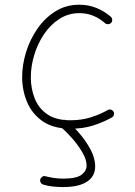

<svg xmlns="http://www.w3.org/2000/svg" viewBox="-20 -526 563 800"><path d="M443.4 -431.2Q438.5 -425.8 430.9 -425.3Q423.3 -424.8 418 -429.2Q395.5 -449.2 368.9 -460.2Q342.3 -471.2 310.5 -471.2Q264.6 -471.2 227.3 -447Q189.9 -422.9 163.3 -383.3Q136.7 -343.8 122.6 -296.6Q108.4 -249.5 108.4 -203.6Q108.4 -157.7 124.3 -116.7Q140.1 -75.7 176.3 -50.3Q212.4 -24.9 272.9 -24.9Q319.8 -24.9 358.4 -37.1Q397 -49.3 430.7 -68.4Q437.5 -71.3 444.3 -68.4Q451.2 -65.4 454.1 -58.6Q456.5 -52.2 453.9 -45.4Q451.2 -38.6 444.3 -35.6Q407.2 -15.1 366 -2.4Q324.7 10.3 274.4 10.3Q202.1 10.3 157.7 -20.8Q113.3 -51.8 92.8 -100.8Q72.3 -149.9 72.3 -204.6Q72.3 -255.9 88.6 -308.8Q105 -361.8 136 -406.5Q167 -451.2 210.9 -478.8Q254.9 -506.3 310.1 -506.3Q349.1 -506.3 381.8 -492.9Q414.6 -479.5 441.4 -456.5Q446.8 -451.7 447.5 -444.1Q448.2 -436.5 443.4 -431.2ZM232.4 -20Q237.3 -25.4 244.9 -26.6Q252.4 -27.8 257.8 -22.9Q280.8 -4.9 308.3 26.6Q335.9 58.1 356.2 95Q376.5 131.8 376.5 167.5Q376.5 208.5 342.5 231Q308.6 253.4 242.7 253.4Q193.8 253.4 160.2 243.2Q153.3 241.2 149.7 234.6Q146 228 147.9 221.2Q149.9 214.4 156.5 210.2Q163.1 206.1 169.9 208.5Q182.6 211.9 202.1 215.1Q221.7 218.3 242.2 218.3Q298.8 218.3 319.8 202.1Q340.8 186 340.8 163.6Q340.8 138.7 322.8 108.2Q304.7 77.6 280 49.6Q255.4 21.5 235.4 5.4Q230 0.5 229 -7.1Q228 -14.6 232.4 -20Z"/></svg>

Font: Mikhak-FD ExtraLight
Style: Regular
Weight: 200
Designer: Amin Abedi
Version: Version 3.2